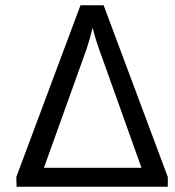

<svg xmlns="http://www.w3.org/2000/svg" viewBox="-20 -710 667 730"><path d="M618 0H43L42 -37L286 -690H374L618 -37ZM355 -528Q341 -568 332 -605Q323 -565 310 -526L147 -72H518Z"/></svg>

Font: Taylor Sans
Style: Regular
Weight: 400
Italic angle: -8°
Designer: Natanael Gama
Version: Version 1.001 September 8, 2015